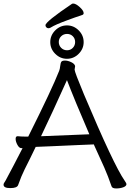

<svg xmlns="http://www.w3.org/2000/svg" viewBox="-21 -1052 732 1081"><path d="M399 -953Q388 -949 356.5 -937.5Q325 -926 302 -916Q279 -906 263 -896Q257 -893 252 -893Q245 -893 240 -898Q235 -903 235 -910Q235 -930 385 -1031Q387 -1032 391 -1032Q406 -1032 428 -1012Q450 -992 450 -978Q450 -971 443 -968ZM422 -881Q450 -853 450 -815Q450 -777 422 -749Q394 -721 356 -721Q318 -721 290 -749Q262 -777 262 -815Q262 -853 290 -881Q318 -909 356 -909Q394 -909 422 -881ZM356.5 -769Q376 -769 389 -782.5Q402 -796 402 -815.5Q402 -835 389 -848Q376 -861 356.5 -861Q337 -861 323.5 -848Q310 -835 310 -815.5Q310 -796 323.5 -782.5Q337 -769 356.5 -769ZM-1 -12Q-1 -18 3 -23.5Q7 -29 11 -36.5Q15 -44 24.5 -62Q34 -80 53.5 -116.5Q73 -153 106 -218H99Q87 -218 77 -236.5Q67 -255 67 -270Q67 -285 78 -285H80Q98 -283 119 -283H138Q273 -553 312 -653Q316 -662 318 -680.5Q320 -699 325 -705Q330 -711 345.5 -711Q361 -711 380 -702Q399 -693 402 -680L399 -660Q399 -647 452 -520Q619 -124 680 -36Q691 -20 691 -16Q691 -4 673 2.5Q655 9 633 9Q611 9 607 -3Q588 -59 566 -109L507 -239L484 -238Q460 -237 423 -235.5Q386 -234 344.5 -232Q303 -230 265.5 -228.5Q228 -227 204.5 -226Q181 -225 180 -225Q164 -191 148 -159L118 -99Q99 -61 81 -10Q75 7 37 7Q-1 7 -1 -12ZM482 -296Q397 -493 356 -601Q273 -416 210 -285Z"/></svg>

Font: LXGW WenKai Lite
Style: Regular
Weight: 400
Designer: LXGW / Fontworks Inc.
Foundry: LXGW / Fontworks Inc.
Version: Version 1.511; March 25, 2025